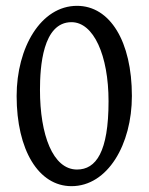

<svg xmlns="http://www.w3.org/2000/svg" viewBox="-20 -623 509 658"><path d="M244 -42C161 -42 117 -161 117 -315C117 -393 126 -547 225 -547C301 -547 352 -433 352 -276C352 -102 309 -42 244 -42ZM244 -603C120 -603 37 -460 37 -294C37 -109 112 15 225 15C349 15 432 -128 432 -294C432 -481 357 -603 244 -603Z"/></svg>

Font: Temporarium
Style: Regular
Weight: 400
Version: Version 1.1